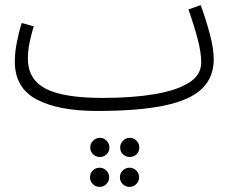

<svg xmlns="http://www.w3.org/2000/svg" viewBox="-20 -413 922 751"><path d="M359 21Q209 21 123.5 -24Q38 -69 38 -172Q38 -208 46 -248.5Q54 -289 65 -323L112 -310Q104 -285 96.5 -250.5Q89 -216 89 -184Q89 -103 158 -66.5Q227 -30 382 -30Q497 -30 583.5 -44.5Q670 -59 718.5 -89Q767 -119 767 -169Q767 -207 753.5 -259Q740 -311 717 -376L765 -393Q785 -339 800.5 -281Q816 -223 816 -181Q816 -111 770.5 -66.5Q725 -22 624.5 -0.5Q524 21 359 21ZM488 201Q472 201 461 190.5Q450 180 450 164Q450 149 461 137.5Q472 126 488 126Q503 126 514 137.5Q525 149 525 164Q525 180 514 190.5Q503 201 488 201ZM371 201Q355 201 344 190.5Q333 180 333 164Q333 149 344 137.5Q355 126 371 126Q386 126 397 137.5Q408 149 408 164Q408 180 397 190.5Q386 201 371 201ZM487 318Q471 318 460 307Q449 296 449 281Q449 265 460 254Q471 243 487 243Q502 243 513 254Q524 265 524 281Q524 296 513 307Q502 318 487 318ZM370 318Q354 318 343 307Q332 296 332 281Q332 265 343 254Q354 243 370 243Q385 243 396 254Q407 265 407 281Q407 296 396 307Q385 318 370 318Z"/></svg>

Font: Noto Sans Arabic SemCond Light
Style: Regular
Weight: 300
Width: 4
Designer: Monotype Design Team, Nadine Chahine, Nizar Qandah and Khaled Hosny
Foundry: Monotype Imaging Inc.
Version: Version 2.012; ttfautohint (v1.8.4.7-5d5b)